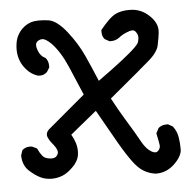

<svg xmlns="http://www.w3.org/2000/svg" viewBox="-45 -292 626 636"><g transform="rotate(-5 268.5 26.0)"><path d="M180.2 147Q197.3 175.8 197.3 203.1Q197.3 210.4 195.8 218.8Q194.3 227.1 189 236.3Q183.6 246.1 173.8 255.4Q155.8 273.4 138.7 280Q121.6 286.6 103.5 286.6Q82 286.6 64.7 277.8Q47.4 269 29.3 252.4Q9.8 233.9 8.8 202.6V200.7L14.6 183.6L16.6 182.1Q26.4 174.3 39.6 174.3Q45.9 174.3 48.3 175.3L63.5 182.6L64.9 185.5Q69.3 196.3 78.1 207.5Q85.4 217.3 102.5 219.2Q105.5 219.7 108.4 219.7Q120.1 219.7 126 212.9Q130.9 206.5 130.9 200.7Q130.9 198.2 130.4 195.8Q127 184.6 116.2 171.9Q105.5 159.2 101.1 147.9Q99.6 144 99.6 140.1Q99.6 128.9 113.3 118.7L232.9 18.1Q212.4 -30.8 192.4 -77.1Q169.4 -130.4 140.6 -159.7Q130.9 -168.9 123.8 -172.9Q116.7 -176.8 112.3 -176.8Q107.4 -176.8 102.1 -174.8Q95.7 -171.9 92.8 -168Q89.8 -164.1 89.8 -157.7Q89.8 -151.4 93.8 -140.6Q101.1 -121.1 115.7 -114.7L117.2 -113.8L118.7 -112.3Q127 -101.6 127 -86.9Q127 -85.4 127 -81.5L118.7 -67.9Q108.9 -57.1 94.2 -57.1Q88.4 -57.1 85.4 -58.1Q64 -65.4 48.8 -83.5Q24.4 -111.8 24.4 -150.4Q24.4 -159.7 25.9 -169.4Q29.8 -197.3 49.8 -217.3Q67.9 -234.9 90.8 -238.3Q100.1 -239.3 106 -239.3Q123.5 -239.3 139.2 -236.8Q166.5 -231.9 198 -192.1Q229.5 -152.3 249.3 -109.1Q269 -65.9 286.6 -22.9Q383.8 -92.3 414.1 -122.6Q424.3 -132.8 426.3 -137.7Q429.7 -147 429.7 -154.8Q429.7 -163.6 424.8 -170.9Q419.9 -179.7 411.6 -179.7Q407.2 -179.7 400.9 -177.7Q379.9 -170.9 365.2 -158.7Q353.5 -150.4 338.9 -150.4Q337.4 -150.4 333.5 -150.4L318.4 -158.7L317.4 -159.7Q309.6 -168.9 309.6 -183.1Q309.6 -185.1 309.6 -189.5Q323.2 -206.5 334 -217.3Q349.6 -233.4 363.3 -239.7Q381.8 -248 405.8 -248Q411.6 -248 418 -247.6Q450.7 -244.6 475.6 -219.7Q498.5 -197.3 498.5 -171.9Q498.5 -163.6 495.6 -146.7Q492.7 -129.9 491 -122.3Q489.3 -114.7 485.8 -108.9Q478 -93.3 458.5 -76.2Q433.6 -54.2 321.3 39.1Q343.3 80.1 361.8 110.4Q393.6 162.1 408.7 189.9Q422.9 215.8 440.4 225.6Q447.8 229.5 452.9 229.5Q458 229.5 461.9 225.6Q469.2 218.3 469.2 209Q469.2 204.1 461.4 167L470.2 150.4L471.7 148.9Q482.4 140.6 497.1 140.6Q498.5 140.6 502.4 140.6L518.1 149.4L519 150.9Q530.8 167 533.9 185.8Q537.1 204.6 537.1 226.1Q537.1 249.5 509.8 275.4Q483.4 299.8 450.7 299.8Q448.7 299.8 447.3 299.8Q416.5 295.4 395 276.4Q381.3 264.2 366.2 242.2Q345.7 212.9 319.6 166Q293.5 119.1 268.1 75.2Z"/></g></svg>

Font: Bakudai
Style: Bold
Weight: 700
Version: Version 1.48